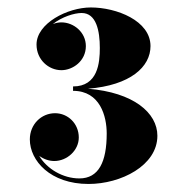

<svg xmlns="http://www.w3.org/2000/svg" viewBox="-20 -932 489 502"><path d="M391.5 -577C391.5 -637 329 -690.5 210 -700C321.5 -709 373.5 -757.5 373.5 -811.5C373.5 -878 284.5 -912.5 217.5 -912.5C156.5 -912.5 75.5 -871 75.5 -815.5C75.5 -776 107 -748.5 140.5 -748.5C170.5 -748.5 204.5 -772.5 204.5 -811.5C204.5 -847.5 173 -873.5 140.5 -873.5C133 -873.5 125.5 -872 118 -869C142 -888 174 -898 193.5 -898C232 -898 241 -851 241 -806.5C241 -768 236 -706 171 -706V-694.5C242 -694.5 259 -627.5 259 -583C259 -508.5 238 -465.5 187.5 -465.5C144.5 -465.5 102.5 -490.5 82.5 -524.5C94 -516 108 -511 122 -511C155 -511 186 -538.5 186 -572.5C186 -609 157.5 -636 124 -636C88 -636 58 -607 58 -567.5C58 -512 111.5 -451 211.5 -451C296 -451 391.5 -499 391.5 -577Z"/></svg>

Font: Bodoni* 11pt Fatface
Style: Regular
Weight: 900
Version: Version 2.3